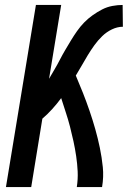

<svg xmlns="http://www.w3.org/2000/svg" viewBox="-20 -755 540 775"><path d="M4 0 125 -735H227L178 -437Q189 -456 200.5 -475.5Q212 -495 222 -514.5Q232 -534 243.5 -553.5Q255 -573 266.5 -592Q278 -611 291 -629.5Q304 -648 319.5 -664Q335 -680 354 -693.5Q373 -707 392.5 -717Q412 -727 433.5 -731Q455 -735 475 -735L476 -647Q454 -647 432 -636.5Q410 -626 392.5 -609Q375 -592 361 -572.5Q347 -553 334.5 -532.5Q322 -512 310.5 -491.5Q299 -471 286 -450Q301 -415 315 -379.5Q329 -344 341.5 -307.5Q354 -271 364.5 -234Q375 -197 383 -158.5Q391 -120 395 -80.5Q399 -41 392 0H290Q295 -32 293.5 -63Q292 -94 287.5 -124.5Q283 -155 276.5 -185Q270 -215 262.5 -244Q255 -273 245.5 -301.5Q236 -330 227 -359Q210 -336 191 -315Q172 -294 151 -276L106 0Z"/></svg>

Font: Iosevka Curly Semibold
Style: Italic
Weight: 600
Italic angle: -9°
Monospace: yes
Designer: Belleve Invis
Foundry: Belleve Invis
Version: Version 22.1.2; ttfautohint (v1.8.4)